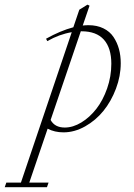

<svg xmlns="http://www.w3.org/2000/svg" viewBox="-129 -552 571 817"><path d="M141.1 11.2Q103.5 11.2 73.7 -4.4L-4.4 225.1H77.6L70.8 244.6H-108.9L-102.1 225.1H-40L176.3 -415Q123 -406.2 72.3 -377L66.9 -387.2Q127.9 -421.4 183.1 -436L208.5 -510.7L243.2 -532.2L252 -527.8L223.1 -443.4Q235.4 -444.8 247.6 -444.8Q283.7 -444.8 311 -431.4Q338.4 -418 354 -394.5Q369.6 -371.1 377.2 -343.3Q384.8 -315.4 384.8 -283.2Q384.8 -228.5 364.5 -174.8Q344.2 -121.1 311.3 -80.3Q278.3 -39.6 233.2 -14.2Q188 11.2 141.1 11.2ZM217.8 -418.9H214.8L86.4 -41.5Q104 -9.3 146.5 -9.3Q181.6 -9.3 217.3 -31Q252.9 -52.7 281 -88.9Q309.1 -125 326.9 -175.8Q344.7 -226.6 344.7 -280.8Q344.7 -347.7 313 -383.3Q281.2 -418.9 217.8 -418.9Z"/></svg>

Font: Elstob ExtraLight
Style: Italic
Weight: 200
Italic angle: -20°
Designer: Peter S. Baker
Version: Version 1.015